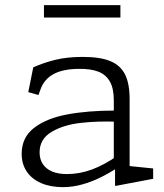

<svg xmlns="http://www.w3.org/2000/svg" viewBox="-20 -740 660 771"><path d="M442 -68.5 437 -79.5V-337.5Q437 -386 420.5 -413.8Q404 -441.5 373.5 -452.8Q343 -464 297 -463.5Q232.5 -463 195 -442.5Q157.5 -422 143 -382L134.5 -358.5L93.5 -370L113.5 -469.5Q157 -489 204 -500.2Q251 -511.5 312.5 -511.5Q382.5 -511.5 423.2 -494.5Q464 -477.5 482.2 -440.8Q500.5 -404 500.5 -343V-50L478 -75.5L595 -63.5V-22L447 6H442ZM67 -122.5Q67 -187.5 116.2 -226Q165.5 -264.5 248.5 -280.2Q331.5 -296 441 -296L454.5 -251Q374.5 -254.5 304.2 -246.5Q234 -238.5 186.5 -210Q139 -181.5 139 -128Q139 -101 152 -81.2Q165 -61.5 189.5 -51.2Q214 -41 248.5 -41Q299.5 -41 348.8 -59.2Q398 -77.5 448.5 -112.5V-64.5Q416.5 -43.5 382.2 -26.8Q348 -10 309.5 0.8Q271 11.5 233 11.5Q182 11.5 144.5 -5Q107 -21.5 87 -51.8Q67 -82 67 -122.5ZM156.5 -719.5H463.5V-669.5H156.5Z"/></svg>

Font: Monaspace Xenon Var ExtraLight
Style: Regular
Weight: 200
Designer: Riley Cran and the Lettermatic Team
Version: Version 1.200 (Monaspace Xenon Var)